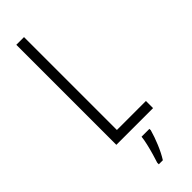

<svg xmlns="http://www.w3.org/2000/svg" viewBox="-307 -731 969 969"><g transform="rotate(-45 178.0 -246.5)"><path d="M76 0V-714H131V-51H338V0ZM251 71Q241 107 224 148Q207 189 187 221H158V210Q164 192 172 164.5Q180 137 186.5 109Q193 81 195 61H251Z"/></g></svg>

Font: Noto Sans Telugu ExtraCondensed Light
Style: Regular
Weight: 300
Width: 2
Designer: Jelle Bosma - Monotype Design Team
Foundry: Monotype Imaging Inc.
Version: Version 2.005; ttfautohint (v1.8.4.7-5d5b)